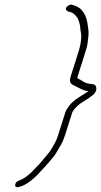

<svg xmlns="http://www.w3.org/2000/svg" viewBox="-20 -678 436 828"><path d="M315.9 -598C304.4 -614.8 293.5 -624.1 283.3 -625.9C273 -627.7 266.7 -631.5 264.5 -637.3C262.3 -643.1 266.3 -649 276.5 -655C281 -657.7 285.1 -658.7 288.9 -658C308.6 -652.6 322.4 -645.6 330.3 -637C345.2 -620.5 354 -601.2 356.9 -579C357.6 -573 358.9 -564.2 360.7 -552.7C362.5 -541.2 362.2 -527.5 360 -511.5C359.2 -505.8 358.4 -499.2 357.7 -491.5C356.9 -483.8 353.9 -471.7 348.6 -455L314.7 -348C313.9 -345.3 313.5 -343 313.5 -341C313.9 -340.3 316.1 -339.2 319.9 -337.5C323.7 -335.8 330.2 -332 339.4 -326C348.7 -320 362.1 -316.3 379.8 -315C388.5 -314.3 393.7 -309.2 395.3 -299.5C396.9 -289.8 392.8 -280 383 -270C371.6 -260.5 355.5 -249.5 334.9 -237C322.8 -229.7 312.2 -220.7 303 -210C296.7 -202.7 292.9 -197 291.6 -193L261.5 -98C255.6 -79.5 249.5 -64.8 243.1 -54C239.5 -48 235.9 -41.8 232.2 -35.5C228.5 -29.2 224.9 -23 221.4 -17C217.8 -11 213.4 -5 208.2 1C202.9 7 196.5 14.7 188.9 24C181.2 33.3 172 43.5 161.2 54.5C154.3 61.5 149 67.2 145.3 71.5C141.6 75.8 136.5 81 129.9 87C107.3 107.7 87.1 120.7 69.6 126C53.8 131.9 45.7 130.1 45.3 120.5C45.1 116.8 46.5 113 49.4 109C52.4 105 59.3 101 70.1 97.1C81 93.2 94.9 83.7 111.8 68.5C117.4 63.5 121.8 59 125 55C128.3 51 133.6 45.5 140.8 38.5C148 31.5 153.8 25.3 158.1 20L171.2 4C175.6 -1.3 181 -7.8 187.5 -15.4C194.1 -23 200.3 -32.2 206.1 -43C209.3 -49 213 -55.4 217.2 -62.2C221.4 -69.1 226.1 -81 231.5 -98L262.1 -194.5C263.9 -200.2 267.1 -206 271.6 -212C279.5 -225.1 291.1 -237.4 306.3 -249C318.6 -257.5 332.9 -266.7 349.1 -276.5C354 -279.5 358.2 -282.3 361.8 -285C354.6 -285.7 348.1 -287 342 -288.9C336 -290.9 320.6 -298.2 296 -311C282.5 -316.7 278.7 -329.1 284.7 -348L318.6 -455C325.9 -478 329.9 -500 330.5 -521C330.7 -525.7 330.2 -530.2 329.3 -534.5C328.3 -538.8 327.6 -543.8 327 -549.5C326.5 -555.2 325.9 -561.2 325.1 -567.5C324.3 -573.8 321.3 -584 315.9 -598Z"/></svg>

Font: Proton
Style: ExBdExtSuIt
Weight: 500
Version: Version 1.017